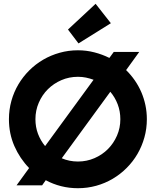

<svg xmlns="http://www.w3.org/2000/svg" viewBox="-20 -973 818 1008"><path d="M642.1 -605Q667 -580.6 687.3 -551.5Q707.5 -522.5 721.7 -489.7Q735.8 -457 743.4 -421.1Q751 -385.3 751 -347.2Q751 -297.4 738 -251.2Q725.1 -205.1 701.7 -164.8Q678.2 -124.5 645 -91.3Q611.8 -58.1 571.8 -34.4Q531.7 -10.7 485.4 2.2Q439 15.1 389.2 15.1Q343.3 15.1 300.8 4.4Q258.3 -6.3 220.2 -26.9L201.2 0H66.9L132.8 -90.8Q84 -141.1 55.4 -206.3Q26.9 -271.5 26.9 -347.2Q26.9 -397 39.8 -443.4Q52.7 -489.7 76.4 -529.8Q100.1 -569.8 133.3 -603Q166.5 -636.2 206.8 -659.7Q247.1 -683.1 293.2 -696Q339.4 -709 389.2 -709Q433.6 -709 475.3 -698.2Q517.1 -687.5 554.2 -668.9L577.1 -700.2H710.9ZM611.8 -347.2Q611.8 -388.7 597.9 -425.3Q584 -461.9 559.1 -491.2L304.2 -142.1Q343.8 -125 389.2 -125Q435.1 -125 475.8 -142.6Q516.6 -160.2 546.6 -190.4Q576.7 -220.7 594.2 -261Q611.8 -301.3 611.8 -347.2ZM166 -347.2Q166 -306.2 179.4 -270.5Q192.9 -234.9 216.8 -206.1L471.2 -554.2Q451.2 -561.5 431.2 -565.7Q411.1 -569.8 389.2 -569.8Q342.8 -569.8 302.2 -552.2Q261.7 -534.7 231.4 -504.6Q201.2 -474.6 183.6 -433.8Q166 -393.1 166 -347.2ZM392.1 -745.1 336.9 -817.9 481.9 -953.1 562 -851.1Z"/></svg>

Font: Righteous
Style: Regular
Weight: 400
Version: Version 1.000